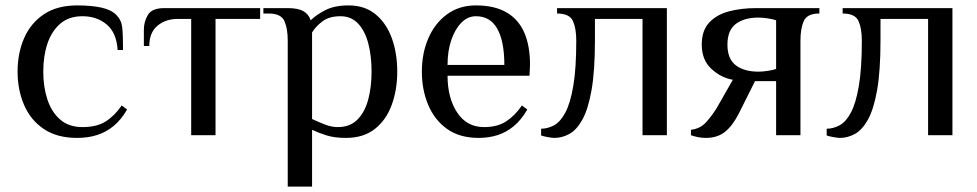

<svg xmlns="http://www.w3.org/2000/svg" viewBox="-20 -500 3614 710"><path d="M265 10Q191 10 142 -23Q93 -56 69 -112Q45 -168 45 -235Q45 -303 69 -358.5Q93 -414 142 -447Q191 -480 265 -480Q318 -480 354.5 -472Q391 -464 410 -445Q429 -426 432 -398.5Q435 -371 435 -315H415Q411 -379 374.5 -409.5Q338 -440 285 -440Q235 -440 203 -412.5Q171 -385 155.5 -339Q140 -293 140 -235Q140 -178 155.5 -131.5Q171 -85 203 -57.5Q235 -30 285 -30Q338 -30 371 -51Q404 -72 430 -110L450 -95Q428 -57 400 -34Q372 -11 338.5 -0.5Q305 10 265 10Z M687 0V-430H637Q592 -430 562 -404.5Q532 -379 532 -330H512V-390Q512 -420 527 -445Q542 -470 587 -470H942V-430H777V0Z M1044 190V-350Q1044 -395 1031.5 -422.5Q1019 -450 974 -450H954V-470H1044Q1082 -470 1101.5 -459Q1121 -448 1129 -425Q1149 -445 1183 -462.5Q1217 -480 1269 -480Q1329 -480 1369 -447Q1409 -414 1429 -358.5Q1449 -303 1449 -235Q1449 -168 1428.5 -112Q1408 -56 1366 -23Q1324 10 1259 10Q1217 10 1187 0.5Q1157 -9 1134 -20V190ZM1229 -30Q1274 -30 1301.5 -57.5Q1329 -85 1341.5 -131.5Q1354 -178 1354 -235Q1354 -293 1342 -339Q1330 -385 1304.5 -412.5Q1279 -440 1239 -440Q1198 -440 1173 -421.5Q1148 -403 1134 -380V-60Q1157 -49 1181.5 -39.5Q1206 -30 1229 -30Z M1750 10Q1680 10 1633.5 -23Q1587 -56 1563.5 -112Q1540 -168 1540 -235Q1540 -303 1564 -358.5Q1588 -414 1633 -447Q1678 -480 1740 -480Q1808 -480 1852.5 -454.5Q1897 -429 1918.5 -380Q1940 -331 1940 -260L1938 -220H1635Q1635 -138 1670.5 -84Q1706 -30 1770 -30Q1819 -30 1851.5 -51Q1884 -72 1910 -110L1930 -95Q1908 -57 1880.5 -34Q1853 -11 1820.5 -0.5Q1788 10 1750 10ZM1635 -260H1845Q1845 -347 1819 -393.5Q1793 -440 1740 -440Q1710 -440 1686.5 -416.5Q1663 -393 1649 -352.5Q1635 -312 1635 -260Z M2030 10Q2022 10 2005.5 7Q1989 4 1981 1V-24Q2005 -24 2028.5 -36.5Q2052 -49 2070.5 -83.5Q2089 -118 2100 -182.5Q2111 -247 2111 -350Q2111 -395 2098.5 -422.5Q2086 -450 2040 -450V-470H2446V0H2356V-430H2180V-350Q2180 -238 2167.5 -167Q2155 -96 2133.5 -57.5Q2112 -19 2085 -4.5Q2058 10 2030 10Z M2590 10Q2575 10 2560.5 7Q2546 4 2535 0V-20Q2570 -24 2592 -49Q2614 -74 2630 -100L2690 -205Q2645 -213 2610 -246Q2575 -279 2575 -335Q2575 -387 2602.5 -416.5Q2630 -446 2675.5 -458Q2721 -470 2775 -470H3010V-450H3006Q2964 -449 2952 -421.5Q2940 -394 2940 -350V0H2850V-200H2772L2712 -80Q2689 -35 2661 -12.5Q2633 10 2590 10ZM2785 -235Q2800 -235 2819.5 -238Q2839 -241 2850 -245V-425Q2839 -429 2819.5 -432Q2800 -435 2785 -435Q2732 -435 2701 -411.5Q2670 -388 2670 -335Q2670 -282 2701 -258.5Q2732 -235 2785 -235Z M3086 10Q3078 10 3061.5 7Q3045 4 3037 1V-24Q3061 -24 3084.5 -36.5Q3108 -49 3126.5 -83.5Q3145 -118 3156 -182.5Q3167 -247 3167 -350Q3167 -395 3154.5 -422.5Q3142 -450 3096 -450V-470H3502V0H3412V-430H3236V-350Q3236 -238 3223.5 -167Q3211 -96 3189.5 -57.5Q3168 -19 3141 -4.5Q3114 10 3086 10Z"/></svg>

Font: El Messiri
Style: Regular
Weight: 400
Designer: Mohamed Gaber
Foundry: Kief Type Foundry
Version: Version 2.020